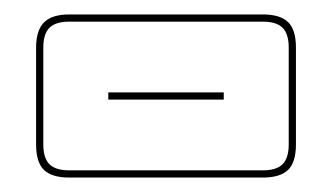

<svg xmlns="http://www.w3.org/2000/svg" viewBox="-20 -493 460 266"><path d="M344 -247H76Q52 -247 41 -257.5Q30 -268 30 -293V-427Q30 -451 41 -462Q52 -473 76 -473H344Q368 -473 379 -462.5Q390 -452 390 -427V-293Q390 -268 379 -257.5Q368 -247 344 -247ZM76 -257H344Q363 -257 371.5 -265.5Q380 -274 380 -293V-427Q380 -446 371.5 -454.5Q363 -463 344 -463H76Q57 -463 48.5 -454.5Q40 -446 40 -427V-293Q40 -274 48.5 -265.5Q57 -257 76 -257ZM290 -365V-355H130V-365Z"/></svg>

Font: Bungee Outline
Style: Regular
Weight: 400
Designer: David Jonathan Ross
Foundry: David Jonathan Ross
Version: Version 1.001;PS 1.0;hotconv 1.0.72;makeotf.lib2.5.5900